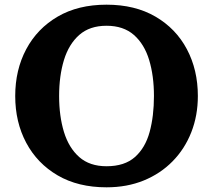

<svg xmlns="http://www.w3.org/2000/svg" viewBox="-20 -785 910 820"><path d="M45 -375Q45 -486.5 92 -574.8Q139 -663 226.2 -714Q313.5 -765 435 -765Q556.5 -765 644 -714Q731.5 -663 778.2 -574.8Q825 -486.5 825 -375Q825 -291.5 797 -220.2Q769 -149 717.2 -96.2Q665.5 -43.5 594 -14.2Q522.5 15 435 15Q313.5 15 226.2 -36Q139 -87 92 -175.2Q45 -263.5 45 -375ZM232.5 -375Q232.5 -289 253.2 -221.2Q274 -153.5 318.5 -114.2Q363 -75 435 -75Q512 -75 556.2 -114.2Q600.5 -153.5 619 -221.2Q637.5 -289 637.5 -375Q637.5 -461 617 -528.8Q596.5 -596.5 551.8 -635.8Q507 -675 435 -675Q363 -675 318.5 -635.8Q274 -596.5 253.2 -528.8Q232.5 -461 232.5 -375Z"/></svg>

Font: Besley
Style: Bold
Weight: 700
Designer: Owen Earl
Foundry: indestructible type*
Version: Version 2.001; ttfautohint (v1.8.3)